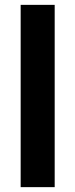

<svg xmlns="http://www.w3.org/2000/svg" viewBox="-20 -770 310 790"><path d="M205 0H65V-750H205Z"/></svg>

Font: Spartan MB
Style: Bold
Weight: 700
Designer: Matt Bailey, Mirko Velimirovic
Foundry: Matt Bailey
Version: Version 1.005